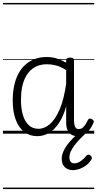

<svg xmlns="http://www.w3.org/2000/svg" viewBox="-20 -905 658 1300"><path d="M232 17Q182 17 144.5 -11.5Q107 -40 86.5 -94.5Q66 -149 66 -227Q66 -278 75.5 -323Q85 -368 103.5 -404Q122 -440 150 -465.5Q178 -491 214.5 -505Q251 -519 297 -519Q332 -519 363 -509.5Q394 -500 428 -481V-497Q428 -506 434.5 -510.5Q441 -515 454 -515Q468 -515 474.5 -510.5Q481 -506 481 -496V-94Q481 -74 484 -60Q487 -46 494 -38.5Q501 -31 513 -31Q525 -31 535 -37Q545 -43 555 -57Q565 -71 576 -94Q580 -101 586.5 -102Q593 -103 602 -98Q611 -94 614 -87.5Q617 -81 613 -74Q602 -46 585 -25.5Q568 -5 547.5 6Q527 17 505 17Q486 17 472 11Q458 5 448 -6.5Q438 -18 433 -35Q428 -52 428 -74Q428 -101 428 -129Q428 -157 428 -184Q407 -112 376.5 -68Q346 -24 309.5 -3.5Q273 17 232 17ZM122 -228Q122 -174 134 -130Q146 -86 172.5 -59.5Q199 -33 241 -33Q281 -33 318 -65Q355 -97 384 -164.5Q413 -232 428 -339V-430Q391 -454 359 -462Q327 -470 299 -470Q265 -470 237.5 -460Q210 -450 188.5 -430Q167 -410 152 -381Q137 -352 129.5 -314Q122 -276 122 -228ZM474 247Q441 247 419.5 227.5Q398 208 398 170Q398 148 407 125.5Q416 103 432.5 79.5Q449 56 474 31Q499 6 531 -21L572 -19V-14Q547 10 525 32.5Q503 55 486 77Q469 99 459.5 119.5Q450 140 450 160Q450 180 458.5 190.5Q467 201 484 201Q503 201 524 187.5Q545 174 565 149Q571 143 577.5 142Q584 141 591 146Q599 152 601.5 160.5Q604 169 598 176Q585 198 564 214Q543 230 519.5 238.5Q496 247 474 247ZM0 365H618V375H0ZM0 -20H618V0H0ZM0 -505H618V-500H0ZM0 -885H618V-875H0Z"/></svg>

Font: Playwrite GB S Guides
Style: Regular
Weight: 400
Designer: Veronika Burian, José Scaglione
Foundry: TypeTogether
Version: Version 1.003